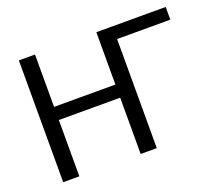

<svg xmlns="http://www.w3.org/2000/svg" viewBox="-118 -882 1212 1053"><g transform="rotate(-20 488.0 -355.5)"><path d="M939.5 -710.9V-636.7H622.1L564.5 -710.9ZM546.4 -405.3V-328.6H162.1V-405.3ZM176.8 -710.9V0H82.5V-710.9ZM628.9 -710.9V0H534.7V-710.9Z"/></g></svg>

Font: RobotoDEMO
Style: Regular
Weight: 400
Designer: Christian Robertson
Foundry: Google
Version: Version 2.136